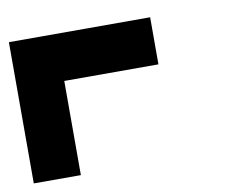

<svg xmlns="http://www.w3.org/2000/svg" viewBox="-52 -314 604 502"><g transform="rotate(-10 250.0 -62.5)"><path d="M375 -250V-125H125V125H0V-250Z"/></g></svg>

Font: Bytesized
Style: Regular
Weight: 400
Monospace: yes
Designer: baltdev
Version: Version 1.000